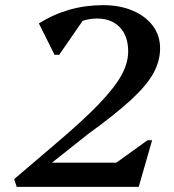

<svg xmlns="http://www.w3.org/2000/svg" viewBox="-20 -726 675 746"><path d="M45 0 35 -30 198 -169Q303 -258 364 -321.5Q425 -385 451.5 -433Q478 -481 478 -526Q478 -586 445.5 -620Q413 -654 357 -654Q328 -654 301 -645L210 -513H192L131 -635Q244 -706 381 -706Q446 -706 496 -684.5Q546 -663 574 -625.5Q602 -588 602 -538Q602 -489 576 -441.5Q550 -394 488.5 -337.5Q427 -281 322 -205L182 -94H432L553 -181H571L519 0Z"/></svg>

Font: Platypi
Style: Italic
Weight: 400
Italic angle: -13°
Designer: David Sargent
Foundry: Bolt Cutter Type
Version: Version 1.200; ttfautohint (v1.8.4.7-5d5b)